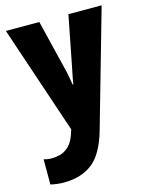

<svg xmlns="http://www.w3.org/2000/svg" viewBox="-119 -629 738 949"><g transform="rotate(-15 250.0 -154.0)"><path d="M89 245Q55 245 21 237V108Q41 114 62 114Q82 114 105.5 108Q129 102 151.5 80Q174 58 188 10L191 0L5 -553H176L237 -303Q245 -273 248.5 -251Q252 -229 255 -212H259Q261 -229 265.5 -250.5Q270 -272 276 -303L325 -553H495L326 40Q294 154 236.5 199.5Q179 245 89 245Z"/></g></svg>

Font: Noto Sans Mono ExtraCondensed Black
Style: Regular
Weight: 900
Width: 2
Designer: Monotype Design Team
Foundry: Monotype Imaging Inc.
Version: Version 2.014